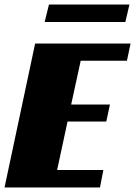

<svg xmlns="http://www.w3.org/2000/svg" viewBox="-20 -827 596 847"><path d="M135 -635H556L540 -559H336L294 -366H465L449 -291H278L232 -77H436L421 0H0ZM196 -807H551L533 -730H177Z"/></svg>

Font: Racing Sans One
Style: Regular
Weight: 400
Designer: Pablo Impallari, Rodrigo Fuenzalida
Foundry: Pablo Impallari, Rodrigo Fuenzalida
Version: Version 1.001; ttfautohint (v0.8) -G 200 -r 50